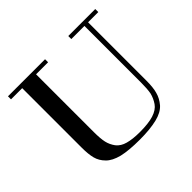

<svg xmlns="http://www.w3.org/2000/svg" viewBox="-169 -913 1117 1117"><g transform="rotate(-45 389.0 -354.5)"><path d="M118 -202V-690H26V-715H331V-690H232V-215Q232 -161 239 -130Q246 -99 266 -72Q287 -46 324 -36Q363 -25 422 -25Q492 -25 534 -38Q578 -52 597 -80Q616 -108 624 -140Q630 -173 630 -223V-690H522V-715H744V-690H660V-212Q660 -153 650 -119Q641 -84 614 -52Q586 -21 532 -8Q474 6 391 6Q301 6 246 -7Q191 -21 164 -49Q136 -77 127 -112Q118 -146 118 -202Z"/></g></svg>

Font: Bailleul Roman
Style: Roman
Weight: 400
Version: Version 1